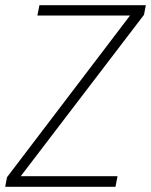

<svg xmlns="http://www.w3.org/2000/svg" viewBox="-31 -720 582 740"><path d="M-11 0 -4 -37 470 -660H113L121 -700H531L524 -663L49 -41H422L414 0Z"/></svg>

Font: DM Sans 28pt ExtraLight
Style: Italic
Weight: 250
Italic angle: -10°
Version: Version 4.004;gftools[0.9.30]